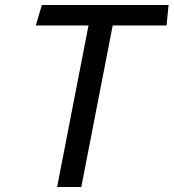

<svg xmlns="http://www.w3.org/2000/svg" viewBox="-20 -750 696 770"><path d="M209 0H306L432 -648H648L656 -730H148L123.5 -648H335Z"/></svg>

Font: Monaspace Krypton
Style: Italic
Weight: 400
Italic angle: -11°
Designer: Riley Cran & the Lettermatic Team
Foundry: Lettermatic
Version: Version 1.101 (Monaspace Krypton)